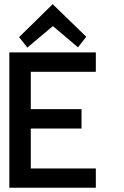

<svg xmlns="http://www.w3.org/2000/svg" viewBox="-20 -884 586 904"><path d="M431.2 0H23.9V-637.2H431.2V-545.9H125V-370.1H363.8V-278.8H125V-90.8H431.2ZM386.2 -710.9 347.2 -661.1 229 -761.2 108.9 -660.2 69.8 -709 228 -864.3Z"/></svg>

Font: Anonymous Pro
Style: Bold
Weight: 700
Monospace: yes
Designer: Mark Simonson
Version: Version 1.003